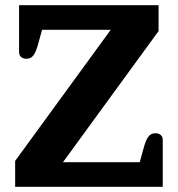

<svg xmlns="http://www.w3.org/2000/svg" viewBox="-20 -715 681 735"><path d="M38 -99 404 -601H141L127 -550Q119 -519 109 -504.5Q99 -490 81 -490Q69 -490 61 -496.5Q53 -503 53 -516V-695H587V-596L221 -94H515L529 -145Q537 -176 547 -190.5Q557 -205 575 -205Q587 -205 595 -198.5Q603 -192 603 -179V0H38Z"/></svg>

Font: Maitree
Style: Bold
Weight: 700
Designer: CadsonDemak Team
Foundry: CadsonDemak
Version: Version 1.002